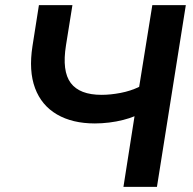

<svg xmlns="http://www.w3.org/2000/svg" viewBox="-20 -725 749 745"><path d="M459 0 502 -274Q483 -266 457.5 -259.5Q432 -253 403.5 -249.5Q375 -246 348 -246Q261 -246 201 -281Q141 -316 116 -383Q91 -450 106 -546L131 -705H261L236 -549Q220 -449 254.5 -403Q289 -357 374 -357Q409 -357 448 -364.5Q487 -372 520 -388L571 -705H701L589 0Z"/></svg>

Font: Nunito Sans 11pt
Style: Bold Italic
Weight: 700
Italic angle: -9°
Version: Version 3.101;gftools[0.9.27]